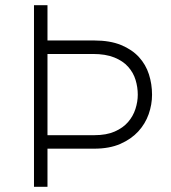

<svg xmlns="http://www.w3.org/2000/svg" viewBox="-20 -720 659 740"><path d="M111 0V-700H163V-564H336H343Q404 -564 446.5 -546.5Q489 -529 515.5 -500Q542 -471 554 -433.5Q566 -396 566 -355Q566 -317 553 -280Q540 -243 513 -213.5Q486 -184 444 -165.5Q402 -147 343 -147H163V0ZM344 -199Q390 -199 422 -213Q454 -227 473.5 -249.5Q493 -272 502 -300Q511 -328 511 -355Q511 -384 502.5 -412Q494 -440 474 -462.5Q454 -485 420.5 -498.5Q387 -512 338 -512H163V-199Z"/></svg>

Font: Transpass ExtraLight
Style: Regular
Weight: 200
Designer: Delve Withrington
Foundry: Delve Fonts
Version: Version 1.001;December 18, 2019;FontCreator 12.0.0.2547 64-b